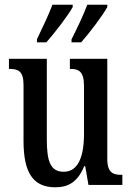

<svg xmlns="http://www.w3.org/2000/svg" viewBox="-20 -786 561 816"><path d="M284 -619V-606H325C362 -648 417 -721 436 -756V-766H351C334 -721 310 -670 284 -619ZM137 -619V-606H177C214 -648 270 -721 289 -756V-766H203C186 -721 161 -670 137 -619ZM215 10C270 10 310 -12 338 -80H342L356 0H500V-43H495C462 -43 436 -51 436 -110V-536H277V-493H280C313 -493 337 -484 337 -421V-217C337 -120 312 -56 251 -56C194 -56 179 -101 179 -193V-536H18V-493H22C58 -493 80 -483 80 -425V-186C80 -49 123 10 215 10Z"/></svg>

Font: Noto Serif Devanagari ExtraCondensed Medium
Style: Regular
Weight: 500
Width: 2
Designer: Universal Thirst, Indian Type Foundry and the Monotype Design Team
Foundry: Monotype Imaging Inc.
Version: Version 2.004